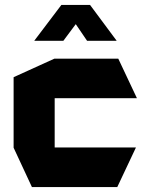

<svg xmlns="http://www.w3.org/2000/svg" viewBox="-20 -756 587 776"><path d="M109 0 35 -159V-160H529V-159L454 0ZM35 -160V-444L200 -519H201V-160ZM201 -359V-519H458L533 -360V-359ZM332 -591 247 -716 344 -736 451 -592V-591ZM119 -591V-592L228 -736H344L236 -591Z"/></svg>

Font: Foldit
Style: Bold
Weight: 700
Version: Version 1.003